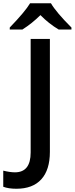

<svg xmlns="http://www.w3.org/2000/svg" viewBox="-96 -951 456 1170"><path d="M3.9 199.2Q-44.4 199.2 -76.2 187V88.9Q-35.2 99.1 -4.9 99.1Q90.8 99.1 90.8 -22V-713.9H208V-25.9Q208 84 155.8 141.6Q103.5 199.2 3.9 199.2ZM339.4 -771H261.7Q201.7 -806.6 150.4 -858.9Q99.6 -808.6 40.5 -771H-36.6V-783.2Q57.1 -880.4 87.4 -931.2H214.4Q245.6 -877 339.4 -783.2Z"/></svg>

Font: Open Sans
Style: SemiBold
Weight: 600
Foundry: Ascender Corporation
Version: Version 1.10